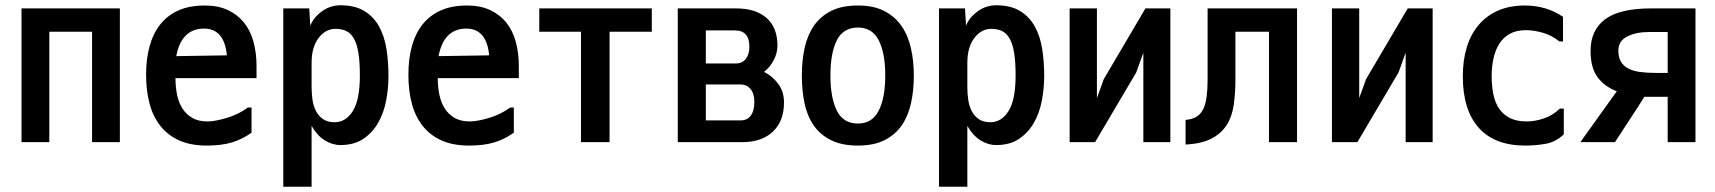

<svg xmlns="http://www.w3.org/2000/svg" viewBox="-20 -558 6540 732"><path d="M437 -526V-16H331V-437H168V-16H62V-526Z M758 -449Q672 -449 652 -344L845 -347Q835 -449 758 -449ZM761 -537Q812 -537 849 -519.5Q886 -502 910.5 -471.5Q935 -441 946.5 -398.5Q958 -356 958 -307V-260H649Q649 -225 655.5 -195Q662 -165 676.5 -143Q691 -121 714 -108Q737 -95 771 -95Q787 -95 807 -99Q827 -103 848 -109.5Q869 -116 889 -126Q909 -136 925 -148H939V-52Q902 -26 862.5 -14.5Q823 -3 769 -3Q707 -3 663.5 -22.5Q620 -42 591.5 -78Q563 -114 550 -163.5Q537 -213 537 -273Q537 -334 550.5 -382.5Q564 -431 591.5 -465.5Q619 -500 661 -518.5Q703 -537 761 -537Z M1168 -225Q1168 -201 1171.5 -177Q1175 -153 1185 -134Q1195 -115 1212 -103.5Q1229 -92 1256 -92Q1298 -92 1325 -134.5Q1352 -177 1352 -271Q1352 -322 1346.5 -356Q1341 -390 1329.5 -410.5Q1318 -431 1300.5 -439.5Q1283 -448 1259 -448Q1221 -448 1194.5 -413Q1168 -378 1168 -319ZM1278 -5Q1247 -5 1218 -23Q1189 -41 1168 -78V154H1060V-526H1159L1163 -460Q1171 -480 1184.5 -494.5Q1198 -509 1213.5 -519Q1229 -529 1245.5 -533.5Q1262 -538 1276 -538Q1333 -538 1369 -516Q1405 -494 1425.5 -456.5Q1446 -419 1453.5 -370.5Q1461 -322 1461 -268Q1461 -221 1452 -174Q1443 -127 1421.5 -89.5Q1400 -52 1365 -28.5Q1330 -5 1278 -5Z M1758 -449Q1672 -449 1652 -344L1845 -347Q1835 -449 1758 -449ZM1761 -537Q1812 -537 1849 -519.5Q1886 -502 1910.5 -471.5Q1935 -441 1946.5 -398.5Q1958 -356 1958 -307V-260H1649Q1649 -225 1655.5 -195Q1662 -165 1676.5 -143Q1691 -121 1714 -108Q1737 -95 1771 -95Q1787 -95 1807 -99Q1827 -103 1848 -109.5Q1869 -116 1889 -126Q1909 -136 1925 -148H1939V-52Q1902 -26 1862.5 -14.5Q1823 -3 1769 -3Q1707 -3 1663.5 -22.5Q1620 -42 1591.5 -78Q1563 -114 1550 -163.5Q1537 -213 1537 -273Q1537 -334 1550.5 -382.5Q1564 -431 1591.5 -465.5Q1619 -500 1661 -518.5Q1703 -537 1761 -537Z M2195 -16V-437H2036V-526H2465V-437H2304V-16Z M2969 -168Q2969 -96 2926.5 -56Q2884 -16 2809 -16H2564V-526H2786Q2861 -526 2902.5 -489.5Q2944 -453 2944 -384Q2944 -356 2930 -329Q2916 -302 2893 -284Q2926 -267 2947.5 -237.5Q2969 -208 2969 -168ZM2785 -316Q2810 -316 2823.5 -333.5Q2837 -351 2837 -380Q2837 -442 2782 -442H2671V-316ZM2856 -169Q2856 -201 2841.5 -218.5Q2827 -236 2803 -236H2671V-99H2804Q2829 -99 2842.5 -117.5Q2856 -136 2856 -169Z M3251 -3Q3189 -3 3147.5 -24Q3106 -45 3081.5 -81Q3057 -117 3047 -165.5Q3037 -214 3037 -270Q3037 -326 3047.5 -374.5Q3058 -423 3082.5 -459Q3107 -495 3148 -516Q3189 -537 3251 -537Q3311 -537 3351.5 -516Q3392 -495 3417 -459Q3442 -423 3453 -374Q3464 -325 3464 -270Q3464 -214 3453.5 -165.5Q3443 -117 3418.5 -81Q3394 -45 3353 -24Q3312 -3 3251 -3ZM3251 -87Q3305 -87 3330 -136Q3355 -185 3355 -270Q3355 -356 3330 -404.5Q3305 -453 3251 -453Q3195 -453 3170.5 -404.5Q3146 -356 3146 -270Q3146 -185 3170.5 -136Q3195 -87 3251 -87Z M3668 -225Q3668 -201 3671.5 -177Q3675 -153 3685 -134Q3695 -115 3712 -103.5Q3729 -92 3756 -92Q3798 -92 3825 -134.5Q3852 -177 3852 -271Q3852 -322 3846.5 -356Q3841 -390 3829.5 -410.5Q3818 -431 3800.5 -439.5Q3783 -448 3759 -448Q3721 -448 3694.5 -413Q3668 -378 3668 -319ZM3778 -5Q3747 -5 3718 -23Q3689 -41 3668 -78V154H3560V-526H3659L3663 -460Q3671 -480 3684.5 -494.5Q3698 -509 3713.5 -519Q3729 -529 3745.5 -533.5Q3762 -538 3776 -538Q3833 -538 3869 -516Q3905 -494 3925.5 -456.5Q3946 -419 3953.5 -370.5Q3961 -322 3961 -268Q3961 -221 3952 -174Q3943 -127 3921.5 -89.5Q3900 -52 3865 -28.5Q3830 -5 3778 -5Z M4162 -184 4188 -256 4347 -526H4442V-16H4339V-357L4312 -282L4155 -16H4058V-526H4162Z M4500 -101Q4526 -103 4542.5 -113.5Q4559 -124 4568 -143.5Q4577 -163 4580.5 -191Q4584 -219 4584 -257V-526H4925V-16H4818V-437H4690V-255Q4690 -202 4683.5 -157.5Q4677 -113 4656.5 -81Q4636 -49 4598.5 -29.5Q4561 -10 4500 -7Z M5162 -184 5188 -256 5347 -526H5442V-16H5339V-357L5312 -282L5155 -16H5058V-526H5162Z M5942 -144V-46Q5912 -17 5874 -10Q5836 -3 5795 -3Q5678 -3 5617.5 -71Q5557 -139 5557 -267Q5557 -328 5572 -377.5Q5587 -427 5617 -462.5Q5647 -498 5691 -517.5Q5735 -537 5794 -537Q5875 -537 5939 -494V-400H5925Q5897 -423 5862.5 -433Q5828 -443 5797 -443Q5761 -443 5736 -429Q5711 -415 5696 -391Q5681 -367 5674 -335.5Q5667 -304 5667 -268Q5667 -230 5673.5 -198Q5680 -166 5696 -143Q5712 -120 5737.5 -107.5Q5763 -95 5801 -95Q5832 -95 5866 -106.5Q5900 -118 5927 -144Z M6144 -210Q6097 -228 6070.5 -264Q6044 -300 6044 -364Q6044 -443 6099.5 -484.5Q6155 -526 6276 -526H6444V-16H6338V-189H6249Q6223 -147 6193.5 -102.5Q6164 -58 6137 -16H6005ZM6150 -365Q6150 -339 6160 -322.5Q6170 -306 6188.5 -296.5Q6207 -287 6233.5 -283.5Q6260 -280 6294 -280H6338V-436H6267Q6218 -436 6184 -419Q6150 -402 6150 -365Z"/></svg>

Font: D2Coding ligature
Style: Bold
Weight: 700
Monospace: yes
Designer: Yong-Rak Park; Jeong-Hwan Yoon; Sang-Min Lee;
Foundry: NHN Corporation
Version: Version 1.3.2; Build 20180524